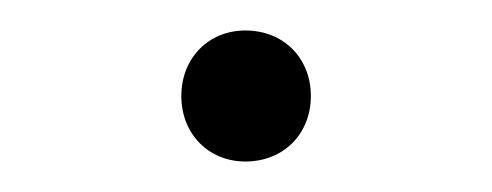

<svg xmlns="http://www.w3.org/2000/svg" viewBox="-20 -111 323 126"><path d="M141 -5C166 -5 184 -23 184 -48C184 -73 166 -91 141 -91C117 -91 99 -73 99 -48C99 -23 117 -5 141 -5Z"/></svg>

Font: Barlow Thin
Style: Regular
Weight: 250
Designer: Jeremy Tribby
Foundry: Tribby Type
Version: Version 1.422;hotconv 1.0.109;makeotfexe 2.5.65596